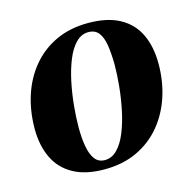

<svg xmlns="http://www.w3.org/2000/svg" viewBox="-85 -614 717 713"><g transform="rotate(-15 273.5 -257.5)"><path d="M313 -527.5Q386.5 -527.5 434 -501.5Q481.5 -475.5 504.2 -427.5Q527 -379.5 527 -313.5Q527 -247.5 507.8 -188.5Q488.5 -129.5 451 -84Q413.5 -38.5 358.5 -12.5Q303.5 13.5 232.5 13.5Q160 13.5 112.8 -12.8Q65.5 -39 42.8 -87Q20 -135 20 -198.5Q20 -266.5 39.2 -326Q58.5 -385.5 96.2 -431Q134 -476.5 188.5 -502Q243 -527.5 313 -527.5ZM305 -494.5Q278 -494.5 257 -473Q236 -451.5 221.2 -415.2Q206.5 -379 197.2 -335.2Q188 -291.5 183.5 -246Q179 -200.5 179 -161Q179 -120.5 184.8 -88.2Q190.5 -56 204.2 -37.8Q218 -19.5 242.5 -19.5Q269.5 -19.5 290.5 -41.2Q311.5 -63 326.2 -99.5Q341 -136 350.2 -180.2Q359.5 -224.5 364 -269.8Q368.5 -315 368.5 -354.5Q368 -397 363 -428.2Q358 -459.5 344.5 -477Q331 -494.5 305 -494.5Z"/></g></svg>

Font: Merriweather 120pt ExtraBold
Style: Italic
Weight: 800
Italic angle: -7.8°
Version: Version 2.101